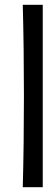

<svg xmlns="http://www.w3.org/2000/svg" viewBox="-20 -611 200 807"><path d="M159.7 -590.8V175.8H75.7Q80.6 -6.8 80.6 -207.5Q80.6 -408.2 75.7 -590.8Z"/></svg>

Font: Rachana
Style: Bold
Weight: 700
Designer: Hussain KH
Foundry: Hussain KH, Rajeesh K Nambiar, Santhosh Thottingal, Swathanthra Malayalam Computing (http://smc.org.in)
Version: Version 7.0.0+20221109